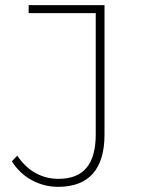

<svg xmlns="http://www.w3.org/2000/svg" viewBox="-20 -720 547 744"><path d="M205 4C324 4 385 -64 385 -199V-700H91V-669H351V-200C351 -83 304 -27 206 -27C141 -27 85 -59 47 -117L26 -95C64 -33 132 4 205 4Z"/></svg>

Font: Talent ExtraLight
Style: Regular
Weight: 200
Designer: Mike Powis
Version: Version 1.001;hotconv 1.0.109;makeotfexe 2.5.65596